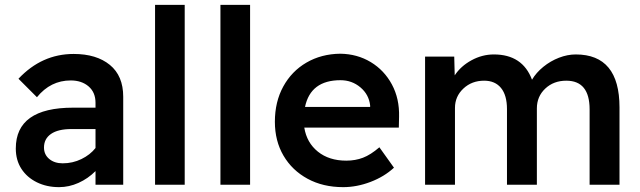

<svg xmlns="http://www.w3.org/2000/svg" viewBox="-20 -760 2634 790"><path d="M223 10Q172 10 131.5 -10Q91 -30 68 -65.5Q45 -101 45 -149Q45 -317 281 -317H373V-337Q373 -380 344.5 -404.5Q316 -429 271 -429Q188 -429 132 -360L56 -436Q152 -538 283 -538Q377 -538 432 -493Q487 -448 487 -362V0H373V-56Q342 -25 303 -7.5Q264 10 223 10ZM238 -88Q279 -88 315 -105.5Q351 -123 373 -151V-229H274Q219 -229 190 -209Q161 -189 161 -153Q161 -124 182.5 -106Q204 -88 238 -88Z M618 0V-740H740V0Z M887 0V-740H1009V0Z M1392 10Q1309 10 1245.5 -24.5Q1182 -59 1146.5 -119.5Q1111 -180 1111 -259Q1111 -341 1145.5 -404Q1180 -467 1241 -502.5Q1302 -538 1380 -539Q1450 -538 1505.5 -504.5Q1561 -471 1592.5 -412.5Q1624 -354 1622 -279L1621 -235H1232Q1242 -173 1288 -136Q1334 -99 1405 -99Q1442 -99 1473.5 -111Q1505 -123 1541 -154L1601 -70Q1561 -33 1504.5 -11.5Q1448 10 1392 10ZM1381 -430Q1258 -430 1235 -320H1503V-326Q1498 -371 1463 -400.5Q1428 -430 1381 -430Z M1729 0V-527H1849L1851 -450Q1876 -488 1920 -512Q1964 -536 2012 -536Q2130 -536 2169 -432Q2186 -461 2215.5 -485Q2245 -509 2280 -522.5Q2315 -536 2349 -536Q2529 -536 2529 -318V0H2406V-310Q2406 -428 2310 -428Q2258 -428 2223.5 -395.5Q2189 -363 2189 -314V0H2066V-311Q2066 -368 2041.5 -398Q2017 -428 1972 -428Q1921 -428 1886.5 -395.5Q1852 -363 1852 -316V0Z"/></svg>

Font: Readex Pro Medium
Style: Regular
Weight: 500
Designer: Bonnie Shaver-Troup, Thomas Jockin
Foundry: Lexend
Version: Version 1.204; ttfautohint (v1.8.4.7-5d5b)